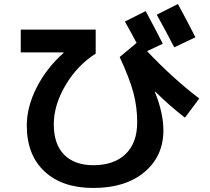

<svg xmlns="http://www.w3.org/2000/svg" viewBox="-20 -870 1040 953"><path d="M950 -685 845 -635Q800 -722 758 -797L863 -850Q899 -785 950 -685ZM83 -723H455V-604Q364 -546 305.5 -447.5Q247 -349 247 -253Q247 -154 298.5 -102Q350 -50 443 -50Q546 -50 603.5 -105.5Q661 -161 661 -263Q661 -338 642.5 -408.5Q624 -479 574 -587L658 -657Q637 -697 600 -763L703 -815Q749 -730 788 -653L710 -616Q839 -480 969 -381L898 -286Q819 -347 751 -415L749 -413Q791 -309 791 -223Q791 -95 697 -16Q603 63 443 63Q289 63 201 -19Q113 -101 113 -247Q113 -339 161.5 -435Q210 -531 296 -608L295 -610H83Z"/></svg>

Font: Mplus 1p Bold
Style: Bold
Weight: 700
Version: Version 1.061